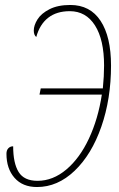

<svg xmlns="http://www.w3.org/2000/svg" viewBox="-20 -742 481 773"><path d="M6 -123Q6 -137 13.5 -145Q21 -153 33 -153Q33 -85 55 -49.5Q77 -14 131 -14Q193 -14 247 -59.5Q301 -105 338 -184Q375 -263 390 -361H139L144 -386H394Q399 -436 399 -478Q399 -582 362.5 -639.5Q326 -697 261 -697Q208 -697 174 -670.5Q140 -644 126 -593Q116 -601 116 -619Q116 -640 131 -664Q146 -688 179.5 -705Q213 -722 263 -722Q343 -722 385 -658Q427 -594 427 -478Q427 -344 388 -232Q349 -120 280.5 -54.5Q212 11 129 11Q71 11 38.5 -26Q6 -63 6 -123Z"/></svg>

Font: Noto Serif CondThin
Style: Italic
Weight: 250
Width: 3
Italic angle: -12°
Designer: Monotype Design Team
Foundry: Monotype Imaging Inc.
Version: Version 1.001